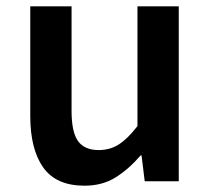

<svg xmlns="http://www.w3.org/2000/svg" viewBox="-20 -575 669 609"><path d="M248 14Q158 14 117 -44Q76 -102 76 -207V-555H207V-223Q207 -156 227.5 -127.5Q248 -99 293 -99Q329 -99 357 -117Q385 -135 416 -175V-555H547V0H439L429 -82H426Q389 -39 347 -12.5Q305 14 248 14Z"/></svg>

Font: Noto Sans JP Thin SemiBold
Style: Regular
Weight: 600
Version: Version 2.004-H2;hotconv 1.0.118;makeotfexe 2.5.65603